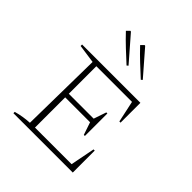

<svg xmlns="http://www.w3.org/2000/svg" viewBox="-203 -885 1020 1020"><g transform="rotate(45 307.0 -374.5)"><path d="M498 -165H507V0H61V-10Q86 -17 111 -21Q136 -25 159 -26L166 -490L61 -505V-516H499V-367H490L464 -488H196V-281H383L407 -352H415V-183H407L383 -254H196V-27H471ZM307 -604Q273 -635 239.5 -666.5Q206 -698 174 -732L191 -749L196 -748L315 -611ZM414 -604Q380 -635 346.5 -666.5Q313 -698 281 -732L298 -749L303 -748L422 -611Z"/></g></svg>

Font: Piazzolla SC Thin
Style: Regular
Weight: 100
Designer: Juan Pablo del Peral
Foundry: Huerta Tipografica
Version: Version 1.330